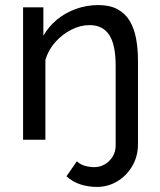

<svg xmlns="http://www.w3.org/2000/svg" viewBox="-20 -551 630 757"><path d="M242 144 283 85Q297 98 315.5 103Q334 108 352 108Q374 108 393 97Q412 86 424 66.5Q436 47 436 23V-292Q436 -375 410.5 -413.5Q385 -452 333 -452Q297 -452 261.5 -434Q226 -416 198.5 -385.5Q171 -355 159 -315V0H71V-522H151V-410Q172 -447 205 -474Q238 -501 280 -516Q322 -531 368 -531Q413 -531 443.5 -514.5Q474 -498 491.5 -468.5Q509 -439 516.5 -399Q524 -359 524 -312V17Q524 66 501 104.5Q478 143 441.5 164.5Q405 186 362 186Q328 186 297 176Q266 166 242 144Z"/></svg>

Font: YasnoRaleway Medium
Style: Regular
Weight: 500
Designer: Matt McInerney, Pablo Impallari, Rodrigo Fuenzalida
Foundry: Matt McInerney, Pablo Impallari, Rodrigo Fuenzalida
Version: Version 4.026